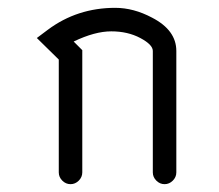

<svg xmlns="http://www.w3.org/2000/svg" viewBox="-20 -470 560 490"><path d="M102 -394Q177 -450 274 -450Q321 -450 368 -425Q430 -393 430 -340V-30Q430 -18 421 -9Q412 0 400 0Q388 0 379 -9Q370 -18 370 -30V-340Q370 -356 338 -373Q306 -390 264 -390Q222 -390 168 -364L190 -342V-30Q190 -18 181 -9Q172 0 160 0Q148 0 139 -9Q130 -18 130 -30V-318L74 -373Z"/></svg>

Font: SOV_Station
Style: Book
Weight: 400
Version: Version 1.00